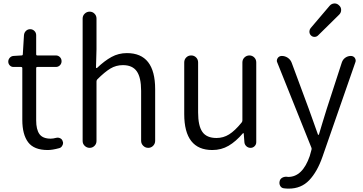

<svg xmlns="http://www.w3.org/2000/svg" viewBox="-20 -864 2123 1122"><path d="M258.8 12.7Q178.7 12.7 144.5 -32.7Q110.4 -78.1 110.4 -163.1V-465.8Q110.4 -472.7 102.5 -472.7H58.6Q45.9 -472.7 37.1 -481.9Q28.3 -491.2 28.3 -503.9Q28.3 -516.6 37.1 -526.4Q45.9 -536.1 58.6 -537.1L105.5 -540Q113.3 -540 113.3 -546.9L120.1 -658.2Q121.1 -672.9 131.3 -683.1Q141.6 -693.4 156.2 -693.4Q170.9 -693.4 181.2 -683.1Q191.4 -672.9 191.4 -658.2V-546.9Q191.4 -540 198.2 -540H306.6Q320.3 -540 330.1 -530.3Q339.8 -520.5 339.8 -506.3Q339.8 -492.2 330.1 -482.4Q320.3 -472.7 306.6 -472.7H198.2Q191.4 -472.7 191.4 -465.8V-160.2Q191.4 -107.4 210.4 -80.6Q229.5 -53.7 276.4 -53.7Q290 -53.7 308.6 -58.6Q321.3 -61.5 332.5 -55.7Q343.8 -49.8 346.7 -37.1Q348.6 -33.2 348.6 -28.3Q348.6 -20.5 343.8 -12.7Q337.9 -1 325.2 2Q286.1 12.7 258.8 12.7Z M462.9 -40V-755.9Q462.9 -772.5 475.1 -784.2Q487.3 -795.9 503.9 -795.9Q520.5 -795.9 532.2 -784.2Q543.9 -772.5 543.9 -755.9V-575.2L541 -469.7Q541 -467.8 543 -466.8Q544.9 -465.8 546.9 -466.8Q590.8 -508.8 631.8 -531.2Q672.9 -553.7 721.7 -553.7Q886.7 -553.7 886.7 -342.8V-41Q886.7 -24.4 875 -12.2Q863.3 0 846.2 0Q829.1 0 816.9 -12.2Q804.7 -24.4 804.7 -41V-333Q804.7 -411.1 779.3 -447.3Q753.9 -483.4 698.2 -483.4Q658.2 -483.4 625 -463.4Q591.8 -443.4 548.8 -400.4Q543.9 -395.5 543.9 -387.7V-40Q543.9 -23.4 532.2 -11.7Q520.5 0 503.9 0Q487.3 0 475.1 -11.7Q462.9 -23.4 462.9 -40Z M1220.7 12.7Q1056.6 12.7 1056.6 -197.3V-499Q1056.6 -516.6 1068.4 -528.3Q1080.1 -540 1097.2 -540Q1114.3 -540 1126 -528.3Q1137.7 -516.6 1137.7 -499V-207Q1137.7 -128.9 1162.6 -93.3Q1187.5 -57.6 1245.1 -57.6Q1285.2 -57.6 1318.8 -78.6Q1352.5 -99.6 1391.6 -147.5Q1396.5 -153.3 1396.5 -160.2V-499Q1396.5 -516.6 1408.7 -528.3Q1420.9 -540 1437.5 -540Q1454.1 -540 1465.8 -528.3Q1477.5 -516.6 1477.5 -499V-33.2Q1477.5 -19.5 1467.8 -9.8Q1458 0 1444.3 0Q1429.7 0 1419.4 -9.8Q1409.2 -19.5 1408.2 -33.2L1404.3 -85Q1403.3 -85.9 1401.9 -85.9Q1400.4 -85.9 1399.4 -85Q1358.4 -37.1 1315.9 -12.2Q1273.4 12.7 1220.7 12.7Z M1667 238.3Q1652.3 238.3 1638.2 236.3Q1624 234.4 1617.2 221.7Q1610.4 209 1614.3 194.3Q1617.2 181.6 1628.9 174.8Q1640.6 168 1655.3 168.9Q1660.2 169.9 1664.1 169.9Q1748 169.9 1790 47.9L1799.8 12.7Q1802.7 5.9 1799.8 -1L1600.6 -498Q1597.7 -503.9 1597.7 -508.8Q1597.7 -516.6 1602.5 -524.4Q1611.3 -537.1 1627 -537.1Q1645.5 -537.1 1661.6 -526.4Q1677.7 -515.6 1684.6 -497.1L1784.2 -228.5Q1792 -208 1810.1 -156.2Q1828.1 -104.5 1837.9 -78.1Q1837.9 -76.2 1840.8 -76.2Q1843.8 -76.2 1843.8 -78.1Q1847.7 -91.8 1864.3 -146.5Q1880.9 -201.2 1889.6 -228.5L1977.5 -499Q1983.4 -516.6 1998 -526.9Q2012.7 -537.1 2030.3 -537.1Q2044.9 -537.1 2053.7 -525.4Q2058.6 -517.6 2058.6 -509.8Q2058.6 -504.9 2056.6 -500L1864.3 52.7Q1834 139.6 1787.1 189Q1740.2 238.3 1667 238.3ZM1838.9 -657.2Q1830.1 -648.4 1817.9 -648.4Q1805.7 -648.4 1796.9 -657.2Q1788.1 -666 1788.1 -679.7Q1788.1 -690.4 1794.9 -699.2L1906.2 -830.1Q1917 -842.8 1933.6 -843.8Q1934.6 -843.8 1935.5 -843.8Q1950.2 -843.8 1960.9 -833Q1973.6 -822.3 1973.6 -805.7Q1973.6 -790 1961.9 -778.3Z"/></svg>

Font: Gen Jyuu Gothic Normal
Style: Regular
Weight: 300
Designer: [Source Han Sans]
Ryoko NISHIZUKA  (kana & ideographs); Paul D. Hunt (Latin, Greek & Cyrillic); Wenlong ZHANG  (bopomofo
Version: Version 1.002.20150607